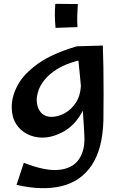

<svg xmlns="http://www.w3.org/2000/svg" viewBox="-20 -702 626 999"><path d="M201 14Q158 14 121.5 -4.5Q85 -23 63 -58.5Q41 -94 41 -145Q41 -202 73 -260.5Q105 -319 179 -371.5Q253 -424 380 -461L515 -465Q517 -418 518 -351.5Q519 -285 519 -212.5Q519 -140 518 -75Q514 72 458 156.5Q402 241 302 266Q202 291 66 260L104 145Q219 190 289.5 181.5Q360 173 391.5 125.5Q423 78 419 6Q417 -26 415.5 -58.5Q414 -91 411 -126Q372 -52 313.5 -19Q255 14 201 14ZM171 -183Q171 -144 191 -119Q211 -94 248 -94Q281 -94 315 -112Q349 -130 373.5 -166Q398 -202 401 -255Q398 -285 395 -317.5Q392 -350 388 -387Q319 -369 276.5 -342Q234 -315 211 -285.5Q188 -256 179.5 -229Q171 -202 171 -183ZM269 -557Q266 -586 265.5 -620Q265 -654 268 -682L385 -681Q383 -650 382 -620.5Q381 -591 383 -561Z"/></svg>

Font: Marhey
Style: Regular
Weight: 400
Designer: Nur Syamsi & Bustanul Arifin
Foundry: Namelatype
Version: Version 1.000; ttfautohint (v1.8.4.7-5d5b)